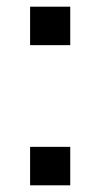

<svg xmlns="http://www.w3.org/2000/svg" viewBox="-20 -554 300 574"><path d="M70 -115H190V0H70ZM70 -534H190V-419H70Z"/></svg>

Font: Mozilla Text BETA Medium
Style: Regular
Weight: 500
Designer: Studio DRAMA
Foundry: Studio DRAMA
Version: Version 0.100